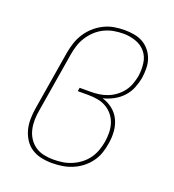

<svg xmlns="http://www.w3.org/2000/svg" viewBox="-136 -849 872 962"><g transform="rotate(20 300.0 -367.5)"><path d="M249 8Q219 8 191 2Q163 -4 140 -19Q117 -34 102 -57.5Q87 -81 80 -108Q73 -135 73.5 -164.5Q74 -194 79 -223L131 -538Q136 -566 145 -593Q154 -620 170 -644.5Q186 -669 208 -688.5Q230 -708 256.5 -721Q283 -734 310.5 -738.5Q338 -743 366 -743Q391 -743 416.5 -738.5Q442 -734 463 -722Q484 -710 499.5 -691Q515 -672 523 -649Q531 -626 531.5 -600Q532 -574 528 -548Q523 -520 512 -492.5Q501 -465 480.5 -442.5Q460 -420 433 -405.5Q406 -391 377 -384Q408 -375 432.5 -355.5Q457 -336 470.5 -308Q484 -280 486.5 -247Q489 -214 483 -181Q479 -154 470 -128Q461 -102 444 -79Q427 -56 404 -38.5Q381 -21 355 -10.5Q329 0 302 4Q275 8 249 8ZM249 -11Q274 -11 298 -14.5Q322 -18 346 -28Q370 -38 391 -54Q412 -70 427 -91Q442 -112 450.5 -136Q459 -160 463 -184Q467 -209 466.5 -234Q466 -259 458.5 -282Q451 -305 436 -323.5Q421 -342 400.5 -354Q380 -366 355.5 -370.5Q331 -375 306 -375H248L251 -394H309Q331 -394 353.5 -397Q376 -400 398 -408.5Q420 -417 439.5 -431.5Q459 -446 473.5 -465Q488 -484 496 -506.5Q504 -529 508 -551Q513 -585 508.5 -619Q504 -653 483.5 -677.5Q463 -702 431 -713Q399 -724 365 -724Q340 -724 314.5 -719.5Q289 -715 265 -703.5Q241 -692 221 -673.5Q201 -655 186.5 -632.5Q172 -610 164 -585Q156 -560 152 -535L100 -220Q95 -194 94.5 -167.5Q94 -141 99.5 -116.5Q105 -92 118.5 -71Q132 -50 152 -36Q172 -22 197.5 -16.5Q223 -11 249 -11Z"/></g></svg>

Font: Iosevka Slab Thin Extended
Style: Italic
Weight: 100
Width: 7
Italic angle: -9°
Monospace: yes
Designer: Belleve Invis
Foundry: Belleve Invis
Version: Version 11.1.0; ttfautohint (v1.8.3)